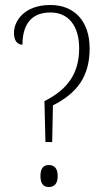

<svg xmlns="http://www.w3.org/2000/svg" viewBox="-20 -744 424 769"><path d="M158 -339 162 -175H189L192 -322C289 -371 339 -438 339 -550C339 -660 277 -724 182 -724C78 -724 36 -661 36 -612C36 -579 51 -565 70 -565C70 -635 97 -694 182 -694C257 -694 297 -637 297 -551C297 -455 256 -388 158 -339ZM175 5C195 5 211 -5 211 -39C211 -73 195 -83 175 -83C157 -83 142 -73 142 -39C142 -5 157 5 175 5Z"/></svg>

Font: Noto Serif Armenian Condensed ExtraLight
Style: Regular
Weight: 200
Width: 3
Designer: Monotype Design Team
Foundry: Monotype Imaging Inc.
Version: Version 2.008